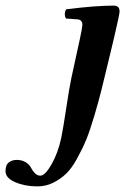

<svg xmlns="http://www.w3.org/2000/svg" viewBox="-88 -456 446 683"><path d="M195.8 -315.9Q204.6 -356.9 205.1 -367.2Q205.1 -386.2 187 -387.2L147 -390.1Q142.1 -397 142.6 -407Q143.1 -417 147.9 -422.9Q250 -436 316.9 -436Q337.4 -436 337.4 -415Q337.4 -405.8 317.4 -320.3L296.9 -234.9Q281.7 -171.9 272.5 -134.5Q263.2 -97.2 247.6 -44.2Q231.9 8.8 219 40.3Q206.1 71.8 186.5 107.4Q167 143.1 147 162.1Q127 181.2 101.1 194.1Q75.2 207 44.9 207Q0.5 207 -33.9 192.1Q-68.4 177.2 -68.4 152.8Q-68.4 130.4 -56.4 121.6Q-44.4 112.8 -28.8 112.8Q-9.8 112.8 3.7 121.3Q17.1 129.9 22.5 140.9Q27.8 151.9 36.4 160.4Q44.9 168.9 55.2 168.9Q72.3 168.9 95.2 128.9Q118.2 88.9 129.9 34.2Q136.7 1 147.5 -70.6Q158.2 -142.1 166 -179.2Z"/></svg>

Font: Linux Libertine O
Style: Semibold Italic
Weight: 600
Italic angle: -11.5°
Designer: Philipp H. Poll
Foundry: Philipp H. Poll
Version: Version 5.1.2